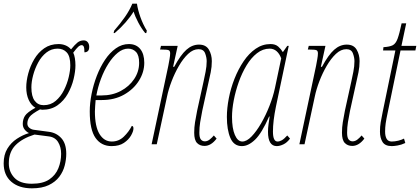

<svg xmlns="http://www.w3.org/2000/svg" viewBox="-69 -786 2288 1046"><path d="M105 240Q34 240 -7.5 204Q-49 168 -49 104Q-49 57 -29 24Q-9 -9 23 -30Q55 -51 89 -61Q76 -67 65.5 -80Q55 -93 55 -111Q55 -136 67 -155Q79 -174 124 -199Q101 -212 87.5 -241.5Q74 -271 74 -310Q74 -345 85 -386Q96 -427 117.5 -463.5Q139 -500 172 -523Q205 -546 250 -546Q270 -546 287.5 -539Q305 -532 318 -517Q339 -543 353.5 -554.5Q368 -566 387 -566Q401 -566 409 -556Q417 -546 417 -531Q417 -514 409.5 -507.5Q402 -501 391 -501Q391 -525 387 -532.5Q383 -540 376 -540Q367 -540 357 -531Q347 -522 330 -499Q336 -487 339 -468.5Q342 -450 342 -430Q342 -397 332 -355.5Q322 -314 300.5 -275.5Q279 -237 244.5 -212.5Q210 -188 161 -188Q157 -188 149 -190Q103 -165 91.5 -148.5Q80 -132 80 -113Q80 -99 90.5 -90Q101 -81 115 -79L197 -68Q238 -63 265 -33.5Q292 -4 292 52Q292 83 283.5 116Q275 149 254 177Q233 205 196.5 222.5Q160 240 105 240ZM169 -213Q207 -213 234.5 -236.5Q262 -260 279.5 -295Q297 -330 305.5 -366.5Q314 -403 314 -430Q314 -479 295 -500Q276 -521 245 -521Q211 -521 184 -500Q157 -479 139 -445.5Q121 -412 111.5 -376Q102 -340 102 -310Q102 -261 120 -237Q138 -213 169 -213ZM104 215Q165 215 199.5 191.5Q234 168 249 130.5Q264 93 264 52Q264 15 247.5 -12Q231 -39 196 -43L119 -53Q52 -32 15.5 5Q-21 42 -21 104Q-21 150 9.5 182.5Q40 215 104 215Z M539 10Q483 10 451.5 -34.5Q420 -79 420 -179Q420 -224 430 -274.5Q440 -325 458.5 -373Q477 -421 503 -460Q529 -499 562 -522.5Q595 -546 633 -546Q673 -546 695 -519Q717 -492 717 -444Q717 -393 688 -346.5Q659 -300 607 -270.5Q555 -241 486 -241H452Q451 -228 449.5 -209Q448 -190 448 -179Q448 -97 473 -56Q498 -15 540 -15Q578 -15 605.5 -41.5Q633 -68 649 -100Q658 -100 658 -86Q658 -71 645 -48Q632 -25 606 -7.5Q580 10 539 10ZM484 -266Q543 -266 589 -290.5Q635 -315 662 -355.5Q689 -396 689 -444Q689 -485 672 -503Q655 -521 629 -521Q600 -521 572.5 -498.5Q545 -476 521.5 -439Q498 -402 481 -356.5Q464 -311 456 -266ZM553 -619Q587 -658 612 -694Q637 -730 652 -766H677Q682 -732 696 -692.5Q710 -653 731 -619L728 -606H722Q702 -630 684.5 -663Q667 -696 659 -723Q642 -695 615 -664Q588 -633 556 -606H550Z M1045 9Q1020 9 1004.5 -7Q989 -23 989 -63Q989 -92 993.5 -120Q998 -148 1005 -183L1040 -342Q1045 -365 1051 -395Q1057 -425 1057 -453Q1057 -473 1048.5 -495.5Q1040 -518 1013 -518Q983 -518 956 -492.5Q929 -467 906 -427.5Q883 -388 866 -343.5Q849 -299 841 -260L785 0H757L848 -428Q851 -444 854.5 -463.5Q858 -483 858 -495Q858 -509 850 -512.5Q842 -516 813 -516H803L808 -536H899L874 -422H880Q915 -487 946.5 -515Q978 -543 1015 -543Q1053 -543 1069 -515.5Q1085 -488 1085 -453Q1085 -422 1079 -392.5Q1073 -363 1068 -342L1033 -183Q1026 -148 1021.5 -120Q1017 -92 1017 -63Q1017 -36 1025.5 -26Q1034 -16 1047 -16Q1061 -16 1073.5 -26Q1086 -36 1096 -48L1111 -31Q1081 9 1045 9Z M1249 10Q1205 10 1186 -34.5Q1167 -79 1167 -149Q1167 -196 1177.5 -250.5Q1188 -305 1208.5 -357Q1229 -409 1258 -452Q1287 -495 1324 -520.5Q1361 -546 1405 -546Q1431 -546 1446.5 -532.5Q1462 -519 1472 -502L1496 -536H1504L1434 -204Q1426 -165 1422 -131.5Q1418 -98 1418 -69Q1418 -15 1443 -15Q1454 -15 1466.5 -22Q1479 -29 1496 -48L1511 -31Q1495 -9 1475 0.5Q1455 10 1439 10Q1391 10 1391 -68Q1391 -88 1394 -109.5Q1397 -131 1400 -151H1397Q1357 -60 1320.5 -25Q1284 10 1249 10ZM1251 -15Q1275 -15 1301.5 -42.5Q1328 -70 1353.5 -114Q1379 -158 1399 -209Q1419 -260 1429 -307L1463 -468Q1454 -493 1438 -507Q1422 -521 1400 -521Q1363 -521 1331 -496Q1299 -471 1274 -429.5Q1249 -388 1231.5 -338.5Q1214 -289 1204.5 -239.5Q1195 -190 1195 -149Q1195 -87 1210.5 -51Q1226 -15 1251 -15Z M1850 9Q1825 9 1809.5 -7Q1794 -23 1794 -63Q1794 -92 1798.5 -120Q1803 -148 1810 -183L1845 -342Q1850 -365 1856 -395Q1862 -425 1862 -453Q1862 -473 1853.5 -495.5Q1845 -518 1818 -518Q1788 -518 1761 -492.5Q1734 -467 1711 -427.5Q1688 -388 1671 -343.5Q1654 -299 1646 -260L1590 0H1562L1653 -428Q1656 -444 1659.5 -463.5Q1663 -483 1663 -495Q1663 -509 1655 -512.5Q1647 -516 1618 -516H1608L1613 -536H1704L1679 -422H1685Q1720 -487 1751.5 -515Q1783 -543 1820 -543Q1858 -543 1874 -515.5Q1890 -488 1890 -453Q1890 -422 1884 -392.5Q1878 -363 1873 -342L1838 -183Q1831 -148 1826.5 -120Q1822 -92 1822 -63Q1822 -36 1830.5 -26Q1839 -16 1852 -16Q1866 -16 1878.5 -26Q1891 -36 1901 -48L1916 -31Q1886 9 1850 9Z M2066 10Q2029 10 2015 -12.5Q2001 -35 2001 -69Q2001 -96 2005 -119.5Q2009 -143 2016 -177L2085 -511H2018L2020 -529Q2054 -531 2070.5 -539.5Q2087 -548 2097 -575Q2107 -602 2119 -659H2144L2118 -536H2199L2194 -511H2113L2044 -177Q2035 -135 2032 -113Q2029 -91 2029 -69Q2029 -44 2037.5 -29.5Q2046 -15 2065 -15Q2082 -15 2100.5 -19.5Q2119 -24 2132 -31L2139 -7Q2118 3 2097.5 6.5Q2077 10 2066 10Z"/></svg>

Font: Noto Serif ExtraCondensed Thin
Style: Italic
Weight: 100
Width: 2
Italic angle: -12°
Designer: Monotype Design Team
Foundry: Monotype Imaging Inc.
Version: Version 2.013